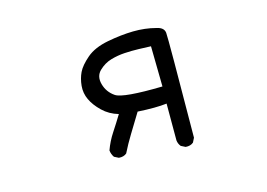

<svg xmlns="http://www.w3.org/2000/svg" viewBox="-77 -684 1155 830"><g transform="rotate(-15 500.0 -268.5)"><path d="M661.1 2 641.6 -7.8Q631.8 -19.5 629.9 -35.2V-200.2Q581.1 -194.3 500 -199.2Q469.7 -149.4 447.3 -112.8Q424.8 -76.2 405.3 -37.1Q391.6 -25.4 370.1 -27.3L350.6 -37.1Q340.8 -50.8 338.9 -68.4Q352.5 -106.4 375 -140.6Q397.5 -174.8 418.9 -210Q377.9 -221.7 348.6 -250Q319.3 -278.3 305.7 -307.6Q292 -336.9 294.9 -369.1Q297.9 -401.4 310.5 -427.7Q323.2 -454.1 358.4 -484.4Q393.6 -514.6 455.1 -526.4Q516.6 -538.1 570.3 -539.1Q624 -540 671.9 -527.3Q705.1 -520.5 707.5 -496.1Q710 -471.7 706.1 -27.3L696.3 -7.8Q682.6 3.9 661.1 2ZM631.8 -276.4 628.9 -457Q606.4 -458 574.2 -459Q542 -460 510.7 -458Q479.5 -456.1 449.2 -447.3Q418.9 -438.5 394.5 -415Q370.1 -391.6 380.4 -354Q390.6 -316.4 423.3 -294.4Q456.1 -272.5 631.8 -276.4Z"/></g></svg>

Font: NaikaiFont
Style: Regular
Weight: 400
Version: Version 1.67